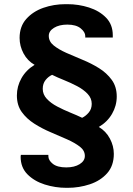

<svg xmlns="http://www.w3.org/2000/svg" viewBox="-20 -716 640 921"><path d="M299 185Q245 185 194.5 169Q144 153 111.5 120Q79 87 79 36Q79 30 80 27H212V33Q212 53 233.5 70Q255 87 298 87Q337 87 362 71.5Q387 56 387 32Q387 6 363 -12.5Q339 -31 302 -47.5Q265 -64 223.5 -81.5Q182 -99 145 -122.5Q108 -146 84.5 -178.5Q61 -211 61 -258Q61 -302 83 -341Q105 -380 146 -405Q112 -424 93 -459.5Q74 -495 74 -534Q74 -589 106 -625Q138 -661 188 -678.5Q238 -696 294 -696H303Q357 -696 407 -680Q457 -664 489 -631Q521 -598 521 -547V-536H389V-543Q389 -562 367 -580Q345 -598 303 -598Q264 -598 239 -582.5Q214 -567 214 -544Q214 -517 237.5 -498Q261 -479 298 -462.5Q335 -446 376.5 -429Q418 -412 455 -389Q492 -366 516 -333Q540 -300 540 -253Q540 -209 517.5 -170Q495 -131 454 -107Q488 -87 507 -51.5Q526 -16 526 22Q526 79 494 115Q462 151 411 168Q360 185 304 185ZM374 -151Q391 -159 405.5 -176Q420 -193 420 -218Q420 -245 400 -266Q380 -287 349.5 -303Q319 -319 286.5 -332Q254 -345 230 -357Q212 -349 198.5 -332Q185 -315 185 -290Q185 -263 204.5 -242Q224 -221 254.5 -205Q285 -189 317 -176Q349 -163 374 -151Z"/></svg>

Font: Chivo Mono
Style: Bold
Weight: 700
Monospace: yes
Designer: Hector Gatti
Foundry: Omnibus-Type
Version: Version 1.008; ttfautohint (v1.8.4.7-5d5b)